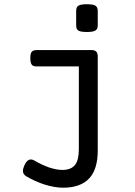

<svg xmlns="http://www.w3.org/2000/svg" viewBox="-20 -689 640 912"><path d="M444.3 -568.4Q444.3 -549.8 432.1 -543.5Q421.4 -537.1 393.1 -537.1Q365.7 -537.1 354.5 -542.5Q347.7 -545.9 344.7 -552.2Q341.8 -558.6 341.8 -568.4V-637.2Q341.8 -647 344.7 -653.3Q347.7 -659.7 354.5 -663.1Q366.2 -668.9 392.6 -668.9Q419.9 -668.9 431.6 -663.1Q444.3 -656.2 444.3 -637.2ZM413.6 -451.2Q430.2 -451.2 437.3 -443.8Q444.3 -436.5 444.3 -418.9V25.9Q444.3 113.3 405.3 156.7Q363.8 202.6 279.8 202.6Q240.2 202.6 191.4 187.5Q145.5 172.4 106.4 149.4Q88.9 139.6 88.9 122.6Q88.9 111.8 96.2 95.7Q105 75.7 117.7 70.3Q121.6 68.4 127 68.4Q133.8 68.4 142.6 73.2Q177.7 93.8 211.9 106Q248.5 118.2 275.9 118.2Q319.3 118.2 337.9 92.3Q354.5 69.3 354.5 19.5V-373.5H154.8Q145.5 -373.5 139.6 -375.5Q133.8 -377.4 130.4 -382.3Q124 -391.6 124 -412.1Q124 -433.6 129.9 -441.9Q136.7 -451.2 154.8 -451.2Z"/></svg>

Font: Courier Prime Medium
Style: Regular
Weight: 500
Designer: Alan Dague-Greene
Foundry: Quote-Unquote Apps
Version: Version 1.202